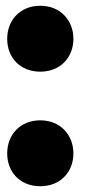

<svg xmlns="http://www.w3.org/2000/svg" viewBox="-20 -639 312 667"><path d="M120 8C190 8 235 -42 235 -106C235 -170 190 -221 120 -221C49 -221 5 -170 5 -106C5 -42 49 8 120 8ZM5 -504C5 -440 49 -390 120 -390C190 -390 235 -440 235 -504C235 -568 190 -619 120 -619C49 -619 5 -568 5 -504Z"/></svg>

Font: Malmofest Black-Rounded
Style: Regular
Weight: 800
Designer: Jonny Pinhorn (Poppins), Kolossal
Version: Version 1.004;Glyphs 3.1.2 (3151)